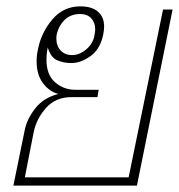

<svg xmlns="http://www.w3.org/2000/svg" viewBox="-20 -583 562 603"><path d="M58 -176Q65 -210 91 -243Q117 -276 163 -288Q134 -296 114.5 -322.5Q95 -349 95 -390Q95 -410 99 -427Q109 -480 144 -521.5Q179 -563 232 -563Q269 -563 288 -546Q307 -529 307 -500Q307 -488 304 -474Q295 -429 264.5 -407Q234 -385 204 -385Q179 -385 159 -394Q139 -403 130 -434Q126 -415 126 -395Q126 -348 153 -324.5Q180 -301 217 -301H290L286 -278H205Q155 -278 125 -244.5Q95 -211 86 -169L58 -26H384L492 -553H522L410 0H22ZM277 -474Q279 -486 279 -491Q279 -512 266.5 -525.5Q254 -539 232 -539Q202 -539 183 -520.5Q164 -502 158 -474Q157 -470 157 -462Q157 -439 170.5 -424.5Q184 -410 206 -410Q230 -410 251.5 -428.5Q273 -447 277 -474Z"/></svg>

Font: Taviraj Thin
Style: Italic
Weight: 250
Italic angle: -12°
Designer: Katatrad Team
Foundry: CadsonDemak
Version: Version 1.001